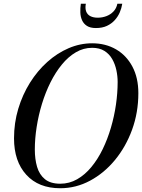

<svg xmlns="http://www.w3.org/2000/svg" viewBox="-20 -990 755 1020"><path d="M300 10Q185 10 119.8 -61.5Q54.5 -133 54.5 -255Q54.5 -337 77 -412Q99.5 -487 139.2 -550.5Q179 -614 231.5 -661Q284 -708 344.8 -734Q405.5 -760 469.5 -760Q541 -760 596.5 -727.8Q652 -695.5 683.5 -636Q715 -576.5 715 -495Q715 -392.5 681.8 -301.2Q648.5 -210 590.8 -140Q533 -70 458.2 -30Q383.5 10 300 10ZM300 -14Q348.5 -14 390 -37.8Q431.5 -61.5 465.5 -102.8Q499.5 -144 525.5 -197.5Q551.5 -251 569.2 -311.5Q587 -372 596 -434.2Q605 -496.5 605 -554.5Q605 -585.5 598.2 -617.2Q591.5 -649 576.2 -676Q561 -703 534.8 -719.5Q508.5 -736 469.5 -736Q423.5 -736 383 -712.2Q342.5 -688.5 308.8 -647.2Q275 -606 248.2 -552.5Q221.5 -499 203 -438.5Q184.5 -378 174.8 -315.8Q165 -253.5 165 -195.5Q165 -144.5 177 -103.5Q189 -62.5 218.5 -38.2Q248 -14 300 -14ZM489.5 -841Q459.5 -841 441.8 -852.5Q424 -864 415.8 -882.8Q407.5 -901.5 406.8 -924.2Q406 -947 409.5 -970H436Q431.5 -945.5 437.8 -929Q444 -912.5 460 -904.2Q476 -896 499.5 -896Q523 -896 545 -904.2Q567 -912.5 582.8 -929Q598.5 -945.5 603.5 -970H629.5Q626 -947 616.2 -924.2Q606.5 -901.5 589.5 -882.8Q572.5 -864 548 -852.5Q523.5 -841 489.5 -841Z"/></svg>

Font: Bodoni Moda 9pt
Style: Italic
Weight: 400
Italic angle: -13°
Designer: Owen Earl
Foundry: indestructible type
Version: Version 2.005